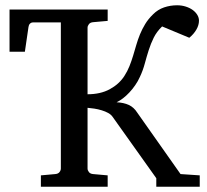

<svg xmlns="http://www.w3.org/2000/svg" viewBox="-20 -707 782 727"><path d="M571.8 0V-32.2L406.7 -264.2Q400.9 -272.9 389.9 -279.1Q378.9 -285.2 365.2 -289.3Q351.6 -293.5 337.4 -295.7Q323.2 -297.9 311.5 -298.8V-68.8Q311.5 -62 316.7 -55.4Q321.8 -48.8 332.5 -47.9L387.7 -43V0H134.8V-43L189.5 -47.9Q200.2 -48.8 205.3 -55.4Q210.4 -62 210.4 -68.8V-622.1H105Q98.1 -622.1 93.5 -617.4Q88.9 -612.8 87.9 -605L74.2 -511.2H16.1V-670.9H387.7V-627.9L332.5 -623Q321.8 -622.1 316.7 -615.5Q311.5 -608.9 311.5 -602.1V-350.1Q360.4 -350.1 395.5 -369.1Q430.7 -388.2 450.7 -418.9Q462.4 -437 470.2 -456.5Q478 -476.1 484.1 -496.3Q490.2 -516.6 496.1 -536.9Q502 -557.1 510 -576.9Q518.1 -596.7 529.8 -616Q541.5 -635.3 559.6 -652.8Q577.6 -670.9 601.3 -679Q625 -687 650.4 -687Q668 -687 683.3 -682.1Q698.7 -677.2 709.7 -669.2Q720.7 -661.1 727.1 -650.6Q733.4 -640.1 733.4 -628.9Q733.4 -611.8 723.6 -595Q713.9 -578.1 696.8 -564L593.8 -606.9Q573.2 -586.9 562 -564.2Q550.8 -541.5 543 -516.8Q535.2 -492.2 528.3 -466.6Q521.5 -440.9 509.8 -416Q502.4 -399.4 491.9 -384.3Q481.4 -369.1 469.7 -356.7Q458 -344.2 445.6 -334.7Q433.1 -325.2 421.4 -319.8Q448.7 -318.4 467.8 -309.6Q486.8 -300.8 499.5 -280.8L663.6 -47.9L736.3 -43V0Z"/></svg>

Font: Charis SIL CyrE
Style: Regular
Weight: 400
Foundry: SIL International
Version: Version 5.000